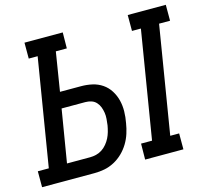

<svg xmlns="http://www.w3.org/2000/svg" viewBox="-113 -857 1060 979"><g transform="rotate(-15 417.0 -367.5)"><path d="M536 0 537 -84H595L688 -651H641V-735H842V-651H784L691 -84H738V0ZM-8 0V-84H50L143 -651H96V-735H298L297 -651H239L206 -446H317Q348 -446 376.5 -439.5Q405 -433 428.5 -417Q452 -401 467.5 -376.5Q483 -352 490 -324Q497 -296 496.5 -265.5Q496 -235 490 -204Q486 -178 477.5 -151.5Q469 -125 454.5 -101Q440 -77 419.5 -57Q399 -37 373.5 -23.5Q348 -10 321.5 -5Q295 0 268 0ZM146 -84H268Q284 -84 300.5 -88Q317 -92 331.5 -101.5Q346 -111 357.5 -125Q369 -139 376.5 -154Q384 -169 388.5 -185Q393 -201 396 -218Q398 -234 399.5 -251Q401 -268 398.5 -284Q396 -300 390.5 -314.5Q385 -329 374.5 -340.5Q364 -352 349 -357Q334 -362 317 -362H192Z"/></g></svg>

Font: Iosevka Etoile Medium
Style: Italic
Weight: 500
Italic angle: -9°
Designer: Belleve Invis
Foundry: Belleve Invis
Version: Version 22.1.2; ttfautohint (v1.8.4)